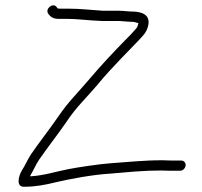

<svg xmlns="http://www.w3.org/2000/svg" viewBox="-20 -695 771 732"><path d="M478.1 -612C491.9 -612 494 -610.6 506.6 -607H507.6C507 -600.6 503.2 -591 500.6 -588C487.5 -572.6 471.1 -555 454.5 -539C411.7 -495.3 362.2 -442.4 321.3 -394C278.6 -343 239.5 -306.5 201.1 -249C167 -199.7 129.6 -152.6 97 -105C83.8 -84 75.3 -63 63.8 -46C51.5 -25.6 38.7 18.9 73.2 17C114.6 17 154.1 9.6 192 0C247.8 -13.1 332.7 -29 399.5 -33C465.4 -38.6 525.8 -45 593.7 -45C607 -44.3 618.3 -44 627.6 -44H666.6C677.2 -44 686.6 -53.4 687.7 -64C688.8 -74.6 681.3 -83 670.7 -83H631.7C623 -83 612.1 -83.3 598.8 -84C528.7 -84 468.7 -77.3 400.6 -72.5C358.8 -69.5 279.2 -57.6 242.3 -50.5C196.5 -41.7 147.9 -26 99.4 -23H94.4C95.3 -25 96.1 -26.7 96.9 -28C107.8 -45.9 115.7 -65.9 129 -86C162.2 -134.5 198.2 -179.1 233.1 -230C270.1 -286.3 309.1 -321.6 350.9 -371C378.1 -405.2 414.2 -442.6 443.7 -474C469.3 -501.4 487.8 -518.5 509.9 -542.5C526 -560 537.7 -570.4 544.4 -595C555.5 -637.5 522.3 -651 484.2 -651C470.8 -651 449.6 -654 433.5 -654H372.5C327.7 -656.7 287.2 -662 241.4 -662H209.4C205.4 -662 202.1 -662.3 199.5 -663L196 -668C182.2 -687 150.1 -661.5 164.3 -642C172.9 -630.2 182.8 -623 205.3 -623H237.3C271.4 -623 299.4 -618.9 332.7 -617L368.5 -615H429.5C445.1 -615 465.6 -612 478.1 -612Z"/></svg>

Font: Just Breathe
Style: Obl2
Weight: 400
Foundry: Cannot Into Space Fonts
Version: Version 0.72